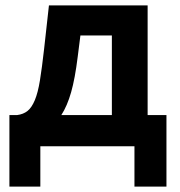

<svg xmlns="http://www.w3.org/2000/svg" viewBox="-20 -544 669 714"><path d="M15 -116H43Q67 -119 82.5 -131.5Q98 -144 109.5 -171.5Q121 -199 128.5 -245Q136 -291 144 -362L162 -524H529V-116H599V150H480V0H130V150H15ZM396 -116V-412H279L269 -333Q259 -252 244.5 -201Q230 -150 208 -116Z"/></svg>

Font: Oxford Sans
Style: Bold
Weight: 700
Designer: Matt McInerney, Pablo Impallari, Rodrigo Fuenzalida
Foundry: Matt McInerney, Pablo Impallari, Rodrigo Fuenzalida
Version: Version 3.000g; ttfautohint (v1.5) -l 8 -r 28 -G 28 -x 14 -D